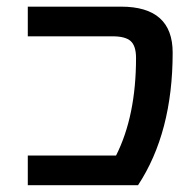

<svg xmlns="http://www.w3.org/2000/svg" viewBox="-20 -542 563 563"><path d="M335 -522.5Q486.3 -522.5 486.3 -387.7Q486.3 -153.3 384.8 1H61.5V-85.9H320.3Q378.9 -202.1 378.9 -372.1Q378.9 -407.2 363.3 -421.4Q347.7 -435.5 310.5 -435.5H61.5V-522.5Z"/></svg>

Font: Gen Shin Gothic Medium
Style: Regular
Weight: 500
Designer: [Source Han Sans]
Ryoko NISHIZUKA  (kana & ideographs); Paul D. Hunt (Latin, Greek & Cyrillic); Wenlong ZHANG  (bopomofo
Version: Version 1.002.20150607